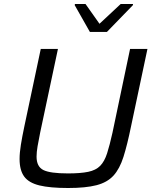

<svg xmlns="http://www.w3.org/2000/svg" viewBox="-20 -933 761 961"><path d="M321 8Q230 8 177 -5Q124 -18 101 -49.5Q78 -81 78 -137Q78 -168 84.5 -208.5Q91 -249 102 -301L184 -688H270L181 -269Q173 -230 168 -200.5Q163 -171 163 -149Q163 -99 197 -82Q231 -65 320 -65Q383 -65 421.5 -73Q460 -81 481.5 -103Q503 -125 516 -165.5Q529 -206 543 -269L631 -688H718L636 -301Q617 -208 598 -148Q579 -88 548 -54Q517 -20 463 -6Q409 8 321 8ZM430 -773 354 -907 355 -913H408L478 -814L584 -913H646L645 -907L515 -773Z"/></svg>

Font: Saira
Style: Italic
Weight: 400
Italic angle: -12°
Designer: Hector Gatti with collaboration of the Omnibus-Type team
Foundry: Omnibus-Type
Version: Version 1.100; ttfautohint (v1.8.3)